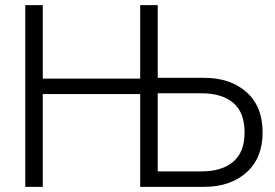

<svg xmlns="http://www.w3.org/2000/svg" viewBox="-20 -725 1068 745"><path d="M524 0V-705H592V0ZM78 0V-705H146V0ZM130 -360V-420H540V-360ZM578 0V-60H762Q841 -60 885 -97.5Q929 -135 929 -211Q929 -289 885 -326Q841 -363 762 -363H578V-423H772Q874 -423 936.5 -367.5Q999 -312 999 -211Q999 -112 936.5 -56Q874 0 772 0Z"/></svg>

Font: TikTok Sans 24pt Light
Style: Regular
Weight: 300
Version: Version 4.000